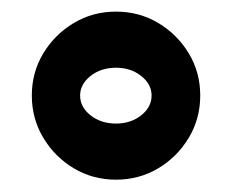

<svg xmlns="http://www.w3.org/2000/svg" viewBox="-20 -480 391 324"><path d="M33.7 -318.8Q33.7 -357.9 53 -389.9Q72.3 -421.9 104.5 -441.2Q136.7 -460.4 175.8 -460.4Q214.8 -460.4 247.1 -441.2Q279.3 -421.9 298.6 -389.9Q317.9 -357.9 317.9 -318.8Q317.9 -279.8 298.6 -247.6Q279.3 -215.3 247.1 -196Q214.8 -176.8 175.8 -176.8Q136.7 -176.8 104.5 -196Q72.3 -215.3 53 -247.6Q33.7 -279.8 33.7 -318.8ZM115.2 -318.8Q115.2 -299.3 132.8 -285.4Q150.4 -271.5 175.8 -271.5Q200.7 -271.5 218.3 -285.4Q235.8 -299.3 235.8 -318.8Q235.8 -337.9 218.3 -351.8Q200.7 -365.7 175.8 -365.7Q150.4 -365.7 132.8 -351.8Q115.2 -337.9 115.2 -318.8Z"/></svg>

Font: Pinar-FD ExtraBold
Style: Regular
Weight: 800
Designer: Amin Abedi
Version: Version 3.000